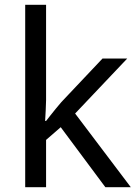

<svg xmlns="http://www.w3.org/2000/svg" viewBox="-20 -780 574 800"><path d="M172 -363Q172 -347 170.5 -321Q169 -295 168 -276H172Q178 -284 190 -299Q202 -314 214.5 -329.5Q227 -345 236 -355L407 -536H510L293 -307L525 0H419L233 -250L172 -197V0H85V-760H172Z"/></svg>

Font: ukorean85
Style: Book
Weight: 400
Designer: Jelle Bosma - Monotype Design Team
Foundry: Monotype Imaging Inc.
Version: Version 2.003